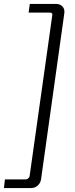

<svg xmlns="http://www.w3.org/2000/svg" viewBox="-42 -788 381 973"><path d="M243 -768Q263 -768 275 -754.5Q287 -741 284 -721L166 121Q163 140 149 152.5Q135 165 115 165H-22L-17 121H89Q95 121 101 116Q107 111 108 105L223 -711Q225 -724 212 -724H103L109 -768Z"/></svg>

Font: Exo 2 Light
Style: Italic
Weight: 300
Italic angle: -8°
Designer: Natanael Gama
Foundry: Natanael Gama
Version: Version 2.010